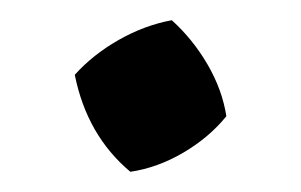

<svg xmlns="http://www.w3.org/2000/svg" viewBox="-20 -166 298 190"><path d="M109 4Q66 -32 54 -92Q72 -112 97.5 -126.5Q123 -141 150 -146Q171 -127 185.5 -102Q200 -77 204 -51Q187 -30 161.5 -15Q136 0 109 4Z"/></svg>

Font: Piazzolla SemiBold
Style: Regular
Weight: 600
Designer: Juan Pablo del Peral
Foundry: Huerta Tipografica
Version: Version 1.330